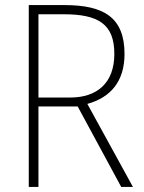

<svg xmlns="http://www.w3.org/2000/svg" viewBox="-20 -734 564 754"><path d="M234 -714H93V0H131V-316H285L456 0H502L323 -326C414 -351 469 -414 469 -522C469 -666 387 -714 234 -714ZM230 -678C367 -678 429 -639 429 -522C429 -408 361 -351 256 -351H131V-678Z"/></svg>

Font: Noto Sans SemiCondensed ExtraLight
Style: Regular
Weight: 200
Width: 4
Designer: Monotype Design Team
Foundry: Monotype Imaging Inc.
Version: Version 2.013